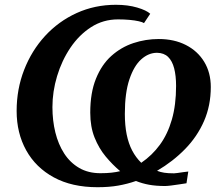

<svg xmlns="http://www.w3.org/2000/svg" viewBox="-20 -771 926 802"><path d="M387 11Q280.5 11 205 -30Q129.5 -71 89.5 -143Q49.5 -215 49.5 -307.5Q49.5 -399 80.8 -479.2Q112 -559.5 168.2 -620.8Q224.5 -682 300.2 -716.5Q376 -751 464 -751Q514 -751 553 -739.5Q592 -728 607.5 -713.5L581.5 -674.5Q576 -678.5 559.8 -682.2Q543.5 -686 520.8 -688Q498 -690 473 -690Q411 -690 360.8 -657.8Q310.5 -625.5 274.2 -571.8Q238 -518 218.5 -453.2Q199 -388.5 199 -323.5Q199 -267.5 211.2 -217.8Q223.5 -168 248.2 -129.8Q273 -91.5 310.8 -69.5Q348.5 -47.5 399.5 -47.5Q426 -47.5 446 -49.8Q466 -52 482 -56Q450 -83 421.5 -117.2Q393 -151.5 375 -196.5Q357 -241.5 357 -300.5Q357 -383.5 380.8 -442.2Q404.5 -501 445.2 -537.5Q486 -574 537.2 -591Q588.5 -608 643 -608Q707.5 -608 756.5 -583Q805.5 -558 833 -512.8Q860.5 -467.5 860.5 -407.5Q860.5 -330 832.2 -265.2Q804 -200.5 753.2 -148.5Q702.5 -96.5 636 -57.5Q650 -52 666 -49.5Q682 -47 707 -47Q711.5 -47 721.8 -48.5Q732 -50 744.5 -51.8Q757 -53.5 766.5 -54.5L759 -5.5Q746.5 -3.5 728.5 -0.8Q710.5 2 694.2 4Q678 6 669.5 6Q632.5 6 603.2 0.8Q574 -4.5 548 -15Q512 -2.5 474 4.2Q436 11 387 11ZM570 -91Q615.5 -122 648 -166.5Q680.5 -211 698 -272Q715.5 -333 715.5 -412Q715.5 -454.5 707.5 -485.5Q699.5 -516.5 682.2 -533.2Q665 -550 636 -550.5Q600.5 -550.5 570 -523.2Q539.5 -496 520.5 -439.5Q501.5 -383 501.5 -295.5Q501.5 -247 509.2 -209Q517 -171 532.2 -142Q547.5 -113 570 -91Z"/></svg>

Font: Merriweather 28pt ExtraBold
Style: Italic
Weight: 800
Italic angle: -7.8°
Version: Version 2.101